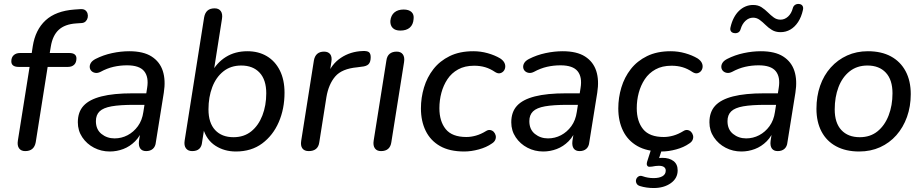

<svg xmlns="http://www.w3.org/2000/svg" viewBox="-20 -754 4649 967"><path d="M107 7Q86 7 76 -7Q66 -21 70 -46L129 -417H74Q56 -417 46.5 -424Q37 -431 37 -445Q37 -465 49 -476Q61 -487 81 -487H151L138 -475L145 -521Q158 -604 209.5 -651.5Q261 -699 355 -706L385 -708Q401 -709 409.5 -702.5Q418 -696 421 -685.5Q424 -675 421.5 -664.5Q419 -654 411.5 -646.5Q404 -639 392 -638L363 -636Q306 -632 275.5 -603.5Q245 -575 236 -520L229 -478L222 -487H329Q347 -487 356 -480Q365 -473 365 -460Q365 -439 353.5 -428Q342 -417 322 -417H220L160 -38Q152 7 107 7Z M533 9Q490 9 453.5 -10Q417 -29 394.5 -62.5Q372 -96 372 -138Q372 -190 401 -221.5Q430 -253 491 -268.5Q552 -284 647 -284H728L719 -226H657Q584 -226 542 -218.5Q500 -211 481.5 -193Q463 -175 463 -144Q463 -102 491 -79.5Q519 -57 557 -57Q592 -57 622.5 -73Q653 -89 674.5 -118.5Q696 -148 702 -190L721 -311Q730 -366 706 -395.5Q682 -425 620 -425Q585 -425 552 -417.5Q519 -410 486 -392Q472 -385 460 -387Q448 -389 440.5 -396.5Q433 -404 432 -415Q431 -426 437.5 -437Q444 -448 461 -457Q500 -477 544.5 -486.5Q589 -496 631 -496Q702 -496 743.5 -469.5Q785 -443 800 -396.5Q815 -350 805 -287L765 -38Q763 -16 750 -4.5Q737 7 716 7Q696 7 686.5 -6Q677 -19 680 -44L692 -121L700 -109Q687 -69 660.5 -42.5Q634 -16 601 -3.5Q568 9 533 9Z M1168 9Q1110 9 1065 -20Q1020 -49 1003 -107L1011 -122L998 -39Q996 -16 983.5 -4.5Q971 7 948 7Q927 7 916.5 -7Q906 -21 910 -46L1008 -666Q1012 -689 1025 -700.5Q1038 -712 1061 -712Q1082 -712 1092 -698Q1102 -684 1098 -659L1055 -386H1044Q1071 -438 1117.5 -467Q1164 -496 1226 -496Q1282 -496 1324 -471Q1366 -446 1389.5 -399Q1413 -352 1413 -287Q1413 -206 1384 -139Q1355 -72 1300.5 -31.5Q1246 9 1168 9ZM1156 -63Q1209 -63 1245.5 -92.5Q1282 -122 1301.5 -172.5Q1321 -223 1321 -284Q1321 -352 1287.5 -388Q1254 -424 1195 -424Q1142 -424 1105 -394.5Q1068 -365 1049 -315Q1030 -265 1030 -203Q1030 -135 1063.5 -99Q1097 -63 1156 -63Z M1535 7Q1513 7 1503 -6.5Q1493 -20 1497 -45L1561 -450Q1565 -472 1578 -483Q1591 -494 1612 -494Q1633 -494 1643 -481Q1653 -468 1649 -443L1638 -371H1627Q1648 -430 1696.5 -462.5Q1745 -495 1807 -497Q1831 -498 1839 -490.5Q1847 -483 1847 -466Q1847 -442 1836.5 -431Q1826 -420 1801 -418L1779 -415Q1702 -408 1668.5 -369Q1635 -330 1624 -265L1588 -37Q1585 -15 1571.5 -4Q1558 7 1535 7Z M1899 7Q1878 7 1868 -7Q1858 -21 1862 -46L1926 -449Q1929 -472 1942.5 -483Q1956 -494 1978 -494Q1999 -494 2009 -480Q2019 -466 2015 -441L1951 -38Q1948 -16 1935 -4.5Q1922 7 1899 7ZM1996 -600Q1971 -600 1958 -613Q1945 -626 1946 -649Q1949 -677 1966.5 -691.5Q1984 -706 2013 -706Q2039 -706 2052.5 -693.5Q2066 -681 2063 -658Q2061 -630 2044 -615Q2027 -600 1996 -600Z M2318 9Q2244 9 2196 -18.5Q2148 -46 2124 -95Q2100 -144 2100 -208Q2100 -262 2115.5 -313.5Q2131 -365 2163 -406Q2195 -447 2245 -471.5Q2295 -496 2364 -496Q2401 -496 2436.5 -486Q2472 -476 2499 -460Q2514 -450 2520 -438.5Q2526 -427 2524.5 -415Q2523 -403 2515.5 -395Q2508 -387 2497.5 -385Q2487 -383 2474 -391Q2449 -408 2423.5 -415.5Q2398 -423 2368 -423Q2321 -423 2287.5 -404.5Q2254 -386 2233.5 -355Q2213 -324 2203 -286.5Q2193 -249 2193 -209Q2193 -143 2225 -103.5Q2257 -64 2329 -64Q2352 -64 2377 -71Q2402 -78 2428 -94Q2439 -101 2449.5 -99Q2460 -97 2467 -89.5Q2474 -82 2476.5 -71.5Q2479 -61 2474.5 -50Q2470 -39 2457 -31Q2430 -12 2391.5 -1.5Q2353 9 2318 9Z M2716 9Q2673 9 2636.5 -10Q2600 -29 2577.5 -62.5Q2555 -96 2555 -138Q2555 -190 2584 -221.5Q2613 -253 2674 -268.5Q2735 -284 2830 -284H2911L2902 -226H2840Q2767 -226 2725 -218.5Q2683 -211 2664.5 -193Q2646 -175 2646 -144Q2646 -102 2674 -79.5Q2702 -57 2740 -57Q2775 -57 2805.5 -73Q2836 -89 2857.5 -118.5Q2879 -148 2885 -190L2904 -311Q2913 -366 2889 -395.5Q2865 -425 2803 -425Q2768 -425 2735 -417.5Q2702 -410 2669 -392Q2655 -385 2643 -387Q2631 -389 2623.5 -396.5Q2616 -404 2615 -415Q2614 -426 2620.5 -437Q2627 -448 2644 -457Q2683 -477 2727.5 -486.5Q2772 -496 2814 -496Q2885 -496 2926.5 -469.5Q2968 -443 2983 -396.5Q2998 -350 2988 -287L2948 -38Q2946 -16 2933 -4.5Q2920 7 2899 7Q2879 7 2869.5 -6Q2860 -19 2863 -44L2875 -121L2883 -109Q2870 -69 2843.5 -42.5Q2817 -16 2784 -3.5Q2751 9 2716 9Z M3312 9Q3238 9 3190 -18.5Q3142 -46 3118 -95Q3094 -144 3094 -208Q3094 -262 3109.5 -313.5Q3125 -365 3157 -406Q3189 -447 3239 -471.5Q3289 -496 3358 -496Q3395 -496 3430.5 -486Q3466 -476 3493 -460Q3508 -450 3514 -438.5Q3520 -427 3518.5 -415Q3517 -403 3509.5 -395Q3502 -387 3491.5 -385Q3481 -383 3468 -391Q3443 -408 3417.5 -415.5Q3392 -423 3362 -423Q3315 -423 3281.5 -404.5Q3248 -386 3227.5 -355Q3207 -324 3197 -286.5Q3187 -249 3187 -209Q3187 -143 3219 -103.5Q3251 -64 3323 -64Q3346 -64 3371 -71Q3396 -78 3422 -94Q3433 -101 3443.5 -99Q3454 -97 3461 -89.5Q3468 -82 3470.5 -71.5Q3473 -61 3468.5 -50Q3464 -39 3451 -31Q3424 -12 3385.5 -1.5Q3347 9 3312 9ZM3272 193Q3254 193 3236.5 190.5Q3219 188 3203 183Q3190 179 3185.5 169Q3181 159 3184 149.5Q3187 140 3196 134.5Q3205 129 3218 134Q3229 138 3243 140.5Q3257 143 3272 143Q3300 143 3316.5 133.5Q3333 124 3333 105Q3333 94 3324.5 87.5Q3316 81 3298 81Q3291 81 3282 82Q3273 83 3264 85Q3257 86 3251 86Q3245 86 3242 83Q3238 79 3237.5 74Q3237 69 3239 61L3265 -20H3320L3295 56L3270 48Q3282 45 3294 43Q3306 41 3316 41Q3351 41 3372 57Q3393 73 3393 104Q3393 144 3358.5 168.5Q3324 193 3272 193Z M3714 9Q3671 9 3634.5 -10Q3598 -29 3575.5 -62.5Q3553 -96 3553 -138Q3553 -190 3582 -221.5Q3611 -253 3672 -268.5Q3733 -284 3828 -284H3909L3900 -226H3838Q3765 -226 3723 -218.5Q3681 -211 3662.5 -193Q3644 -175 3644 -144Q3644 -102 3672 -79.5Q3700 -57 3738 -57Q3773 -57 3803.5 -73Q3834 -89 3855.5 -118.5Q3877 -148 3883 -190L3902 -311Q3911 -366 3887 -395.5Q3863 -425 3801 -425Q3766 -425 3733 -417.5Q3700 -410 3667 -392Q3653 -385 3641 -387Q3629 -389 3621.5 -396.5Q3614 -404 3613 -415Q3612 -426 3618.5 -437Q3625 -448 3642 -457Q3681 -477 3725.5 -486.5Q3770 -496 3812 -496Q3883 -496 3924.5 -469.5Q3966 -443 3981 -396.5Q3996 -350 3986 -287L3946 -38Q3944 -16 3931 -4.5Q3918 7 3897 7Q3877 7 3867.5 -6Q3858 -19 3861 -44L3873 -121L3881 -109Q3868 -69 3841.5 -42.5Q3815 -16 3782 -3.5Q3749 9 3714 9ZM3680 -587Q3668 -588 3662 -595.5Q3656 -603 3659 -616Q3665 -643 3676 -664Q3687 -685 3702 -699.5Q3717 -714 3735 -721.5Q3753 -729 3773 -729Q3798 -729 3815.5 -717.5Q3833 -706 3847.5 -691.5Q3862 -677 3877 -666Q3892 -655 3911 -655Q3932 -655 3949 -670.5Q3966 -686 3973 -713Q3976 -724 3984.5 -729.5Q3993 -735 4004 -734Q4016 -733 4021.5 -725Q4027 -717 4024 -704Q4016 -668 3999.5 -643Q3983 -618 3960.5 -605Q3938 -592 3911 -592Q3886 -592 3868 -603Q3850 -614 3835.5 -628.5Q3821 -643 3806 -654Q3791 -665 3773 -665Q3752 -665 3735 -649.5Q3718 -634 3710 -607Q3707 -596 3699 -591Q3691 -586 3680 -587Z M4307 9Q4240 9 4191.5 -17Q4143 -43 4117.5 -91.5Q4092 -140 4092 -206Q4092 -269 4110.5 -322Q4129 -375 4164 -414Q4199 -453 4246.5 -474.5Q4294 -496 4351 -496Q4419 -496 4467 -470Q4515 -444 4541 -395.5Q4567 -347 4567 -280Q4567 -218 4548 -165Q4529 -112 4494.5 -73Q4460 -34 4412.5 -12.5Q4365 9 4307 9ZM4310 -63Q4363 -63 4399.5 -92.5Q4436 -122 4455.5 -172.5Q4475 -223 4475 -284Q4475 -352 4441.5 -388Q4408 -424 4349 -424Q4296 -424 4259 -394.5Q4222 -365 4203 -315Q4184 -265 4184 -203Q4184 -135 4217.5 -99Q4251 -63 4310 -63Z"/></svg>

Font: Nunito Medium
Style: Italic
Weight: 500
Designer: Vernon Adams
Foundry: Vernon Adams
Version: Version 3.601